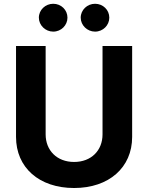

<svg xmlns="http://www.w3.org/2000/svg" viewBox="-20 -966 769 997"><path d="M512.4 -727.3V-268.1C512.4 -185 454.2 -125 364.7 -125C275.6 -125 217 -185 217 -268.1V-727.3H63.2V-255C63.2 -95.9 183.2 10.3 364.7 10.3C545.5 10.3 666.2 -95.9 666.2 -255V-727.3ZM256.4 -801.8C297.6 -801.8 330.3 -834.9 330.3 -874.3C330.3 -914.4 297.6 -946.4 256.4 -946.4C215.6 -946.4 181.8 -914.4 181.8 -874.3C181.8 -834.9 215.6 -801.8 256.4 -801.8ZM473.7 -801.8C514.9 -801.8 547.6 -834.9 547.6 -874.3C547.6 -914.4 514.9 -946.4 473.7 -946.4C432.9 -946.4 399.1 -914.4 399.1 -874.3C399.1 -834.9 432.9 -801.8 473.7 -801.8Z"/></svg>

Font: Karasuma Gothic
Style: Bold
Weight: 700
Designer: Rasmus Andersson / Ryoko Nishizuka
Foundry: Genbu
Version: Version 1.00